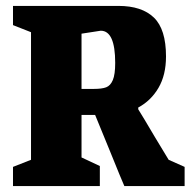

<svg xmlns="http://www.w3.org/2000/svg" viewBox="-20 -630 646 650"><path d="M24 -65 85 -89V-521L24 -545V-610H381Q460 -610 501 -570.5Q542 -531 542 -439Q542 -376 516.5 -332.5Q491 -289 448 -266V-260Q462 -238 505 -165L551 -89L605 -65V0H401Q392 -20 352 -119Q346 -133 302 -241H256V-97L318 -68V0H24ZM370 -417Q370 -526 321 -526L256 -516V-329H298Q325 -329 339.5 -334.5Q354 -340 362 -359Q370 -378 370 -417Z"/></svg>

Font: Grenze ExtraBold
Style: Regular
Weight: 800
Designer: Renata Polastri
Foundry: Omnibus-Type
Version: Version 1.002; ttfautohint (v1.8)